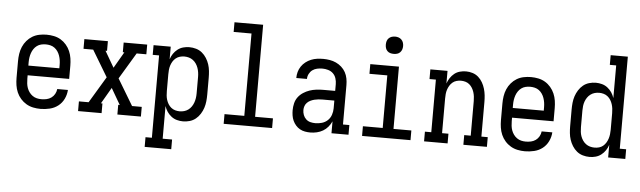

<svg xmlns="http://www.w3.org/2000/svg" viewBox="-55 -951 4609 1382"><g transform="rotate(5 2250.0 -260.0)"><path d="M252 8Q225 8 198.5 2.5Q172 -3 149 -16.5Q126 -30 108 -50.5Q90 -71 79.5 -95.5Q69 -120 65 -146.5Q61 -173 61 -200V-320Q61 -347 65 -373.5Q69 -400 79.5 -424.5Q90 -449 107.5 -469.5Q125 -490 147.5 -503.5Q170 -517 196.5 -522.5Q223 -528 250 -528Q277 -528 303.5 -522.5Q330 -517 352.5 -503.5Q375 -490 392.5 -469.5Q410 -449 420.5 -424.5Q431 -400 435 -373.5Q439 -347 439 -320V-225H139V-200Q139 -183 141 -166Q143 -149 148.5 -133.5Q154 -118 164 -104Q174 -90 188 -80Q202 -70 218.5 -66Q235 -62 252 -62Q271 -62 289.5 -66Q308 -70 323.5 -81Q339 -92 348.5 -109Q358 -126 360 -145H437Q435 -111 420 -80Q405 -49 378.5 -28.5Q352 -8 318.5 0Q285 8 252 8ZM362 -295V-320Q362 -337 359.5 -353.5Q357 -370 351.5 -386Q346 -402 336.5 -416Q327 -430 313.5 -440Q300 -450 283.5 -454Q267 -458 250 -458Q233 -458 216.5 -454Q200 -450 186.5 -440Q173 -430 163.5 -416Q154 -402 148.5 -386Q143 -370 140.5 -353.5Q138 -337 138 -320V-295Z M523 0V-70H593L707 -260L593 -450H523V-520H693V-450H682L750 -333L818 -450H807V-520H977V-450H907L793 -260L907 -70H977V0H807V-70H818L750 -187L682 -70H693V0Z M1023 215V145H1069V-450H1023V-520H1147V-429Q1154 -451 1166.5 -469.5Q1179 -488 1197 -502Q1215 -516 1237 -522Q1259 -528 1281 -528Q1306 -528 1330 -521Q1354 -514 1373 -498.5Q1392 -483 1405.5 -461.5Q1419 -440 1426.5 -417Q1434 -394 1436.5 -369.5Q1439 -345 1439 -320V-200Q1439 -175 1436.5 -150.5Q1434 -126 1426.5 -103Q1419 -80 1405.5 -58.5Q1392 -37 1373 -21.5Q1354 -6 1330 1Q1306 8 1281 8Q1259 8 1237 2Q1215 -4 1197 -18Q1179 -32 1166.5 -50.5Q1154 -69 1147 -91V145H1215V215ZM1251 -62Q1268 -62 1284 -66.5Q1300 -71 1313.5 -81Q1327 -91 1336.5 -105Q1346 -119 1351.5 -134.5Q1357 -150 1359.5 -166.5Q1362 -183 1362 -200V-320Q1362 -337 1359.5 -353.5Q1357 -370 1351.5 -385.5Q1346 -401 1336.5 -415Q1327 -429 1313.5 -439Q1300 -449 1284 -453.5Q1268 -458 1251 -458Q1235 -458 1219 -453.5Q1203 -449 1190 -438.5Q1177 -428 1168.5 -414Q1160 -400 1155 -384.5Q1150 -369 1148.5 -352.5Q1147 -336 1147 -320V-200Q1147 -184 1148.5 -167.5Q1150 -151 1155 -135.5Q1160 -120 1168.5 -106Q1177 -92 1190 -81.5Q1203 -71 1219 -66.5Q1235 -62 1251 -62Z M1575 0V-70H1718V-665H1589V-735H1796V-70H1925V0Z M2201 8Q2182 8 2162.5 4.5Q2143 1 2126 -8.5Q2109 -18 2096 -33Q2083 -48 2075 -65.5Q2067 -83 2064 -102.5Q2061 -122 2061 -141Q2061 -166 2067 -191Q2073 -216 2088 -236Q2103 -256 2124.5 -270Q2146 -284 2169.5 -292Q2193 -300 2218 -303Q2243 -306 2268 -306H2354V-355Q2354 -376 2347.5 -396.5Q2341 -417 2326 -431.5Q2311 -446 2290 -452Q2269 -458 2249 -458Q2230 -458 2211 -454Q2192 -450 2177 -439Q2162 -428 2153 -410.5Q2144 -393 2144 -374Q2144 -374 2144 -374Q2144 -374 2144 -374H2067Q2067 -374 2067 -374Q2067 -374 2067 -374Q2067 -397 2073 -418.5Q2079 -440 2091.5 -458.5Q2104 -477 2122 -491Q2140 -505 2161 -513.5Q2182 -522 2204 -525Q2226 -528 2249 -528Q2272 -528 2296 -524Q2320 -520 2341.5 -510Q2363 -500 2381 -484Q2399 -468 2410.5 -447Q2422 -426 2426.5 -402.5Q2431 -379 2431 -355V-70H2477V0H2354V-86Q2344 -64 2328.5 -45.5Q2313 -27 2292.5 -15Q2272 -3 2248.5 2.5Q2225 8 2201 8ZM2232 -62Q2256 -62 2279.5 -69Q2303 -76 2320.5 -92.5Q2338 -109 2346 -132.5Q2354 -156 2354 -180V-236H2268Q2253 -236 2238.5 -234.5Q2224 -233 2210 -229.5Q2196 -226 2182.5 -219.5Q2169 -213 2158.5 -202.5Q2148 -192 2143 -178Q2138 -164 2138 -149Q2138 -131 2144.5 -113.5Q2151 -96 2164.5 -83.5Q2178 -71 2195.5 -66.5Q2213 -62 2232 -62Z M2575 0V-70H2718V-450H2589V-520H2796V-70H2925V0ZM2750 -608Q2737 -608 2725 -611.5Q2713 -615 2704 -624Q2695 -633 2691.5 -645Q2688 -657 2688 -670Q2688 -683 2691.5 -695Q2695 -707 2704 -716Q2713 -725 2725 -729Q2737 -733 2750 -733Q2763 -733 2775 -729Q2787 -725 2796 -716Q2805 -707 2809 -695Q2813 -683 2813 -670Q2813 -657 2809 -645Q2805 -633 2796 -624Q2787 -615 2775 -611.5Q2763 -608 2750 -608Z M3023 0V-70H3069V-450H3023V-520H3147V-429Q3154 -450 3166.5 -469Q3179 -488 3196.5 -502Q3214 -516 3236 -522Q3258 -528 3281 -528Q3305 -528 3328.5 -520.5Q3352 -513 3370 -497Q3388 -481 3400 -460Q3412 -439 3419 -415.5Q3426 -392 3428.5 -368Q3431 -344 3431 -320V-70H3477V0H3307V-70H3354V-320Q3354 -336 3352 -352.5Q3350 -369 3345 -384.5Q3340 -400 3331.5 -414Q3323 -428 3310.5 -438.5Q3298 -449 3282 -453.5Q3266 -458 3250 -458Q3234 -458 3218 -453.5Q3202 -449 3189.5 -438.5Q3177 -428 3168.5 -414Q3160 -400 3155 -384.5Q3150 -369 3148.5 -352.5Q3147 -336 3147 -320V-70H3193V0Z M3752 8Q3725 8 3698.5 2.5Q3672 -3 3649 -16.5Q3626 -30 3608 -50.5Q3590 -71 3579.5 -95.5Q3569 -120 3565 -146.5Q3561 -173 3561 -200V-320Q3561 -347 3565 -373.5Q3569 -400 3579.5 -424.5Q3590 -449 3607.5 -469.5Q3625 -490 3647.5 -503.5Q3670 -517 3696.5 -522.5Q3723 -528 3750 -528Q3777 -528 3803.5 -522.5Q3830 -517 3852.5 -503.5Q3875 -490 3892.5 -469.5Q3910 -449 3920.5 -424.5Q3931 -400 3935 -373.5Q3939 -347 3939 -320V-225H3639V-200Q3639 -183 3641 -166Q3643 -149 3648.5 -133.5Q3654 -118 3664 -104Q3674 -90 3688 -80Q3702 -70 3718.5 -66Q3735 -62 3752 -62Q3771 -62 3789.5 -66Q3808 -70 3823.5 -81Q3839 -92 3848.5 -109Q3858 -126 3860 -145H3937Q3935 -111 3920 -80Q3905 -49 3878.5 -28.5Q3852 -8 3818.5 0Q3785 8 3752 8ZM3862 -295V-320Q3862 -337 3859.5 -353.5Q3857 -370 3851.5 -386Q3846 -402 3836.5 -416Q3827 -430 3813.5 -440Q3800 -450 3783.5 -454Q3767 -458 3750 -458Q3733 -458 3716.5 -454Q3700 -450 3686.5 -440Q3673 -430 3663.5 -416Q3654 -402 3648.5 -386Q3643 -370 3640.5 -353.5Q3638 -337 3638 -320V-295Z M4219 8Q4194 8 4170 1Q4146 -6 4127 -21.5Q4108 -37 4094.5 -58.5Q4081 -80 4073.5 -103Q4066 -126 4063.5 -150.5Q4061 -175 4061 -200V-320Q4061 -345 4063.5 -369.5Q4066 -394 4073.5 -417Q4081 -440 4094.5 -461.5Q4108 -483 4127 -498.5Q4146 -514 4170 -521Q4194 -528 4219 -528Q4241 -528 4263 -522Q4285 -516 4303 -502Q4321 -488 4333.5 -469.5Q4346 -451 4353 -429V-665H4307V-735H4431V-70H4477V0H4353V-91Q4346 -69 4333.5 -50.5Q4321 -32 4303 -18Q4285 -4 4263 2Q4241 8 4219 8ZM4249 -62Q4249 -62 4249 -62Q4249 -62 4249 -62Q4266 -62 4282 -66.5Q4298 -71 4310.5 -81.5Q4323 -92 4331.5 -106Q4340 -120 4345 -135.5Q4350 -151 4352 -167.5Q4354 -184 4354 -200V-320Q4354 -336 4352 -352.5Q4350 -369 4345 -384.5Q4340 -400 4331.5 -414Q4323 -428 4310 -438.5Q4297 -449 4281 -453.5Q4265 -458 4249 -458Q4232 -458 4216 -453.5Q4200 -449 4186.5 -439Q4173 -429 4163.5 -415Q4154 -401 4148.5 -385.5Q4143 -370 4141 -353.5Q4139 -337 4139 -320V-200Q4139 -183 4141 -166.5Q4143 -150 4148.5 -134.5Q4154 -119 4163.5 -105Q4173 -91 4186.5 -81Q4200 -71 4216 -66.5Q4232 -62 4249 -62Z"/></g></svg>

Font: Iosevka Slab
Style: Regular
Weight: 400
Monospace: yes
Designer: Belleve Invis
Foundry: Belleve Invis
Version: Version 11.2.4; ttfautohint (v1.8.3)